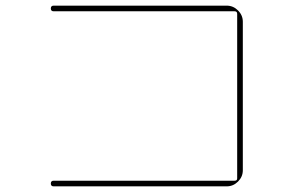

<svg xmlns="http://www.w3.org/2000/svg" viewBox="-20 -700 1040 680"><path d="M811 -60Q820 -60 820 -68V-651Q820 -660 811 -660H170Q160 -660 160 -670Q160 -680 170 -680H783Q806 -680 823 -663Q840 -646 840 -623V-97Q840 -74 823 -57Q806 -40 783 -40H170Q160 -40 160 -50Q160 -60 170 -60Z"/></svg>

Font: Rounded Mplus 1c Thin
Style: Regular
Weight: 250
Version: Version 1.059.20150529